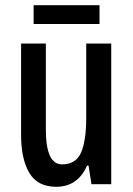

<svg xmlns="http://www.w3.org/2000/svg" viewBox="-20 -707 509 737"><path d="M407 -540V0H331L320 -71H314Q278 10 196 10Q124 10 92.5 -43.5Q61 -97 61 -188V-540H156V-210Q156 -76 218 -76Q271 -76 291 -121Q311 -166 311 -256V-540ZM362 -687V-615H109V-687Z"/></svg>

Font: Noto Sans Ethiopic ExtraCondensed Medium
Style: Regular
Weight: 500
Width: 2
Designer: Monotype Design Team
Foundry: Monotype Imaging Inc.
Version: Version 2.102; ttfautohint (v1.8.4.7-5d5b)